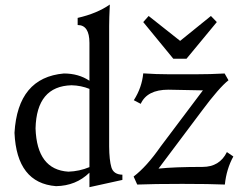

<svg xmlns="http://www.w3.org/2000/svg" viewBox="-20 -793 1051 828"><path d="M274.9 -52.7Q322.3 -54.2 365.7 -72.3V-409.7Q329.6 -424.3 288.6 -425.3Q137.7 -421.4 133.3 -239.3Q139.2 -61 274.9 -52.7ZM365.7 14.2V-48.3Q307.6 8.3 221.7 9.8Q52.2 -3.4 42.5 -220.2Q56.6 -458.5 255.4 -476.1Q318.8 -476.1 365.7 -444.8V-607.9Q365.7 -685.1 314.9 -685.1V-715.8Q398.4 -734.9 453.6 -773.4Q450.7 -712.9 450.7 -680.7V-161.6Q451.2 -102.1 460.4 -71.3Q469.7 -40.5 507.8 -39.6V-17.1ZM949.7 2.9Q885.3 0 765.6 0Q641.1 0 571.8 2.9L556.2 -31.7Q612.3 -74.2 672.4 -160.6L855 -403.3L706.1 -406.2Q614.7 -406.2 586.9 -345.2L557.1 -360.8Q591.8 -415 597.7 -476.6Q653.8 -472.7 710 -472.7H824.2Q886.7 -472.7 948.7 -476.1L965.3 -446.8Q924.8 -415 850.1 -314.5L663.6 -65.9Q731.4 -73.2 853.5 -73.2Q927.2 -73.2 958.5 -137.2L986.3 -118.2Q956.5 -64 949.7 2.9ZM784.2 -539.6H727.5L597.7 -697.8L621.1 -724.1L756.8 -616.7L889.6 -724.1L915 -697.8Z"/></svg>

Font: Kelvinch
Style: Regular
Weight: 400
Designer: Paul James MIller
Foundry: High-Logic / Made with FontCreator
Version: Version 3.30 September 23, 2016